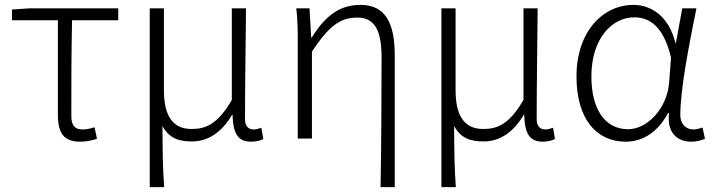

<svg xmlns="http://www.w3.org/2000/svg" viewBox="-20 -567 2926 786"><path d="M308 13C335 13 361 7 377 1L367 -46C352 -41 334 -37 318 -37C286 -37 272 -54 272 -92C272 -220 272 -350 275 -484H464V-533H103L29 -528V-484H217V-98C217 -22 241 13 308 13Z M593 199H652C646 111 646 66 645 -51C674 1 714 12 766 12C829 12 886 -22 930 -97H932C934 -20 954 13 1008 13C1030 13 1046 8 1058 2L1050 -44C1036 -39 1028 -37 1018 -37C998 -37 983 -50 983 -78C983 -225 986 -379 987 -533H929V-158C869 -54 818 -39 764 -39C684 -39 651 -97 651 -199V-533H593Z M1538 199H1596V-341C1596 -478 1554 -547 1456 -547C1375 -547 1315 -508 1256 -413H1254L1247 -533H1193C1199 -479 1199 -438 1199 -395V0H1257V-356C1328 -463 1374 -495 1443 -495C1513 -495 1542 -444 1542 -333C1542 -165 1541 22 1538 199Z M1787 199H1846C1840 111 1840 66 1839 -51C1868 1 1908 12 1960 12C2023 12 2080 -22 2124 -97H2126C2128 -20 2148 13 2202 13C2224 13 2240 8 2252 2L2244 -44C2230 -39 2222 -37 2212 -37C2192 -37 2177 -50 2177 -78C2177 -225 2180 -379 2181 -533H2123V-158C2063 -54 2012 -39 1958 -39C1878 -39 1845 -97 1845 -199V-533H1787Z M2541 13C2613 13 2673 -27 2715 -104H2719C2709 -26 2751 13 2809 13C2835 13 2853 7 2866 1L2856 -45C2845 -41 2831 -37 2818 -37C2789 -37 2765 -59 2765 -95C2765 -201 2801 -385 2831 -533H2773L2747 -391H2745C2717 -505 2642 -547 2573 -547C2450 -547 2340 -440 2340 -254C2340 -78 2423 13 2541 13ZM2551 -38C2456 -38 2401 -121 2401 -254C2401 -410 2486 -496 2576 -496C2628 -496 2694 -472 2727 -331L2719 -226C2710 -124 2631 -38 2551 -38Z"/></svg>

Font: Noto Sans CJK JP Light
Style: Regular
Weight: 300
Designer: Ryoko NISHIZUKA (kana & ideographs); Paul D. Hunt (Latin, Greek & Cyrillic); Wenlong ZHANG (bopomofo); Sandoll Communica
Foundry: Adobe Systems Incorporated
Version: Version 1.004;PS 1.004;hotconv 1.0.82;makeotf.lib2.5.63406